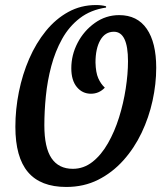

<svg xmlns="http://www.w3.org/2000/svg" viewBox="-20 -720 654 762"><path d="M243 22Q141 22 91 -37Q41 -96 41 -217Q41 -286 55 -355.5Q69 -425 96 -487Q123 -549 162 -597Q201 -645 251 -672.5Q301 -700 361 -700Q384 -700 401 -695V-690Q340 -681 297 -648Q254 -615 226.5 -565.5Q199 -516 183.5 -457.5Q168 -399 162 -338.5Q156 -278 156 -223Q156 -134 184.5 -92Q213 -50 269 -50Q312 -50 347 -77.5Q382 -105 408.5 -151.5Q435 -198 452.5 -254Q470 -310 479 -368.5Q488 -427 488 -477Q488 -594 432 -594Q397 -594 378 -560.5Q359 -527 359 -472Q360 -432 370 -409.5Q380 -387 396 -372Q373 -348 341 -348Q307 -348 285 -374.5Q263 -401 263 -449Q263 -502 288 -550Q313 -598 356.5 -629Q400 -660 453 -660Q525 -660 562.5 -605.5Q600 -551 600 -451Q600 -387 585.5 -320.5Q571 -254 542 -193Q513 -132 469.5 -83.5Q426 -35 369.5 -6.5Q313 22 243 22Z"/></svg>

Font: Sansita Swashed
Style: Regular
Weight: 400
Designer: Pablo Cosgaya
Foundry: Omnibus-Type
Version: Version 1.003; ttfautohint (v1.8.3)